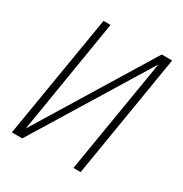

<svg xmlns="http://www.w3.org/2000/svg" viewBox="-171 -863 942 991"><g transform="rotate(30 300.0 -367.5)"><path d="M39 0 161 -735H203L91 -53L508 -735H570L449 0H406L519 -682L101 0Z"/></g></svg>

Font: Iosevka SS04 XLt Ex Obl
Style: Regular
Weight: 200
Width: 7
Italic angle: -9°
Monospace: yes
Designer: Belleve Invis
Foundry: Belleve Invis
Version: Version 19.0.0; ttfautohint (v1.8.4)